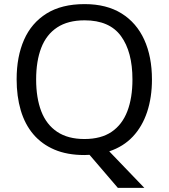

<svg xmlns="http://www.w3.org/2000/svg" viewBox="-20 -745 821 935"><path d="M720 -358Q720 -271 696.5 -200Q673 -129 627 -80Q581 -31 512 -8L683 170H554L416 9Q410 9 403.5 9.5Q397 10 391 10Q307 10 245 -16.5Q183 -43 142 -91.5Q101 -140 81 -208Q61 -276 61 -359Q61 -469 97 -551Q133 -633 206.5 -679Q280 -725 392 -725Q499 -725 572 -679.5Q645 -634 682.5 -551.5Q720 -469 720 -358ZM156 -358Q156 -268 181 -203Q206 -138 258.5 -103Q311 -68 391 -68Q472 -68 523.5 -103Q575 -138 600 -203Q625 -268 625 -358Q625 -493 569 -569.5Q513 -646 392 -646Q311 -646 258.5 -611.5Q206 -577 181 -512.5Q156 -448 156 -358Z"/></svg>

Font: Noto Sans Ambassadori
Style: Regular
Weight: 400
Designer: Monotype Design Team
Foundry: Monotype Imaging Inc.
Version: Version 2.013